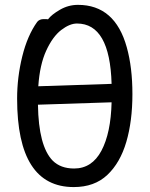

<svg xmlns="http://www.w3.org/2000/svg" viewBox="-20 -739 610 783"><path d="M282.2 -51.8Q355 -51.8 393.6 -124.3Q432.1 -196.8 435.1 -321.8L134.8 -312Q137.2 -143.1 194.8 -84Q227.1 -51.8 282.2 -51.8ZM136.2 -387.2 435.1 -397Q428.2 -643.1 293.9 -643.1Q264.2 -643.1 229.5 -616.5Q194.8 -589.8 168.5 -532.5Q142.1 -475.1 136.2 -387.2ZM280.8 23.9Q49.8 23.9 49.8 -336.9Q49.8 -423.8 70.8 -509Q91.8 -594.2 131.8 -649.9Q141.1 -661.1 158.2 -661.1Q173.8 -661.1 175.8 -660.2Q189.9 -679.2 224.4 -699.2Q258.8 -719.2 297.9 -719.2Q449.2 -719.2 497.1 -545.9Q520 -463.9 520 -355Q520 -245.1 495.1 -160.2Q470.2 -75.2 417.7 -25.6Q365.2 23.9 280.8 23.9Z"/></svg>

Font: LXGW WenKai Screen
Style: Regular
Weight: 400
Designer: LXGW / Fontworks Inc.
Foundry: LXGW / Fontworks Inc.
Version: Version 1.510;January 18,2025